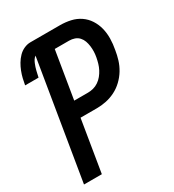

<svg xmlns="http://www.w3.org/2000/svg" viewBox="-178 -838 855 941"><g transform="rotate(-30 250.0 -367.5)"><path d="M19 0 129 -666Q121 -660 116 -652Q111 -644 107.5 -635.5Q104 -627 101 -618Q98 -609 96 -600.5Q94 -592 92 -583Q90 -574 88 -565H12Q15 -583 19.5 -601.5Q24 -620 31 -638Q38 -656 48 -673Q58 -690 72 -704.5Q86 -719 104 -727Q122 -735 140 -735H307Q338 -735 367 -728.5Q396 -722 419.5 -706Q443 -690 458.5 -666Q474 -642 481 -614Q488 -586 487.5 -555.5Q487 -525 481 -494Q477 -468 469 -442Q461 -416 446.5 -392Q432 -368 411 -348Q390 -328 365 -315.5Q340 -303 313.5 -297.5Q287 -292 260 -292H168L120 0ZM183 -380H261Q276 -380 291.5 -384Q307 -388 321 -397.5Q335 -407 345.5 -420Q356 -433 363.5 -447.5Q371 -462 375.5 -477.5Q380 -493 383 -509Q386 -525 386.5 -540.5Q387 -556 385 -571.5Q383 -587 378 -601Q373 -615 363 -626Q353 -637 338.5 -642Q324 -647 308 -647H227Z"/></g></svg>

Font: Iosevka Semibold Oblique
Style: Regular
Weight: 600
Italic angle: -9°
Monospace: yes
Designer: Belleve Invis
Foundry: Belleve Invis
Version: Version 32.5.0; ttfautohint (v1.8.4)